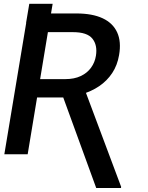

<svg xmlns="http://www.w3.org/2000/svg" viewBox="-20 -797 767 992"><path d="M114.7 -678.7 131.3 -777.3H252L235.4 -678.7ZM123.5 -727.5H374Q457 -727.5 510.3 -702.6Q563.5 -677.7 585.4 -629.6Q607.4 -581.5 595.2 -512.2Q586.4 -460 559.8 -419.7Q533.2 -379.4 492.4 -351.8Q451.7 -324.2 398.9 -309.1L361.8 -293.5H139.2L154.3 -388.2H316.9Q363.8 -388.2 397.2 -404.1Q430.7 -419.9 450.4 -447.3Q470.2 -474.6 475.6 -508.8Q484.4 -563.5 457.5 -597.2Q430.7 -630.9 356.9 -630.9H227.5L123 0H2.4ZM477.1 174.3 296.4 -321.8H422.4L606 168.5L605 174.3Z"/></svg>

Font: Inter 20pt Medium
Style: Italic
Weight: 500
Italic angle: -9.3988°
Version: Version 4.001;git-66647c0bb